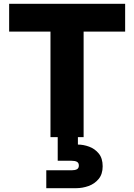

<svg xmlns="http://www.w3.org/2000/svg" viewBox="-20 -720 704 1008"><path d="M389 39Q418 39 448 50Q478 61 498.5 86Q519 111 519 153Q519 194 498 219.5Q477 245 445 256.5Q413 268 379 268H223V174H356Q374 174 384 168.5Q394 163 394 149Q394 135 384 129.5Q374 124 356 124H283V-4H389ZM28 -700H637V-554H419V0H245V-554H28Z"/></svg>

Font: Albert Sans Black
Style: Regular
Weight: 900
Designer: Andreas Rasmussen
Foundry: a.Foundry
Version: Version 1.025